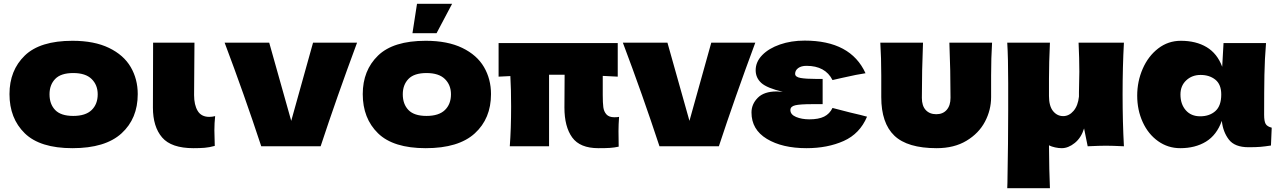

<svg xmlns="http://www.w3.org/2000/svg" viewBox="-20 -771 6743 1012"><path d="M30 -275Q30 -400 110.5 -478Q191 -556 362 -556Q477 -556 554.5 -518.5Q632 -481 669 -417.5Q706 -354 706 -275Q706 -146 620.5 -68Q535 10 362 10Q191 10 110.5 -68.5Q30 -147 30 -275ZM495 -274Q495 -323 463 -354.5Q431 -386 366 -386Q301 -386 271 -355Q241 -324 241 -274Q241 -222 271 -191Q301 -160 366 -160Q431 -160 463 -191Q495 -222 495 -274Z M786 -204 787 -546H1005L1003 -270Q1003 -218 1022 -186.5Q1041 -155 1083 -155Q1099 -155 1114 -159Q1110 -122 1110 -84Q1110 -66 1112 -2Q1083 6 1058.5 8Q1034 10 1000 10Q883 10 834.5 -46.5Q786 -103 786 -204Z M1862 -546Q1754 -255 1670 0H1357Q1267 -273 1164 -546H1399L1515 -134L1630 -546Z M1892 -275Q1892 -400 1972.5 -478Q2053 -556 2224 -556Q2339 -556 2416.5 -518.5Q2494 -481 2531 -417.5Q2568 -354 2568 -275Q2568 -146 2482.5 -68Q2397 10 2224 10Q2053 10 1972.5 -68.5Q1892 -147 1892 -275ZM2357 -274Q2357 -323 2325 -354.5Q2293 -386 2228 -386Q2163 -386 2133 -355Q2103 -324 2103 -274Q2103 -222 2133 -191Q2163 -160 2228 -160Q2293 -160 2325 -191Q2357 -222 2357 -274ZM2281 -596H2154L2178 -751H2363Z M3240 -80 3241 2Q3218 7 3196 8.5Q3174 10 3134 10Q3037 10 2996 -46.5Q2955 -103 2955 -204L2956 -377H2874V0H2667Q2674 -91 2674 -210Q2674 -302 2670 -370L2608 -367V-544H3236V-367Q3209 -369 3157 -371V-270Q3157 -229 3160 -206Q3163 -183 3176.5 -168Q3190 -153 3218 -153Q3234 -153 3243 -155Q3240 -113 3240 -80Z M3961 -546Q3853 -255 3769 0H3456Q3366 -273 3263 -546H3498L3614 -134L3729 -546Z M3963 -401Q3963 -445 3997.5 -480.5Q4032 -516 4091 -536.5Q4150 -557 4221 -557Q4464 -557 4542 -385Q4504 -380 4416 -360Q4384 -352 4368 -349Q4330 -424 4231 -424Q4203 -424 4187 -412Q4171 -400 4171 -382Q4171 -365 4200 -360Q4229 -355 4282 -355H4316V-222H4259Q4197 -222 4171.5 -216Q4146 -210 4146 -191Q4146 -167 4176 -154.5Q4206 -142 4246 -142Q4295 -142 4324 -156.5Q4353 -171 4368 -202L4461 -178Q4526 -163 4550 -156Q4512 -66 4427 -28Q4342 10 4231 10Q4103 10 4022 -39Q3941 -88 3941 -178Q3941 -222 3974 -255.5Q4007 -289 4074 -289Q4084 -289 4106 -287Q4022 -307 3992.5 -334Q3963 -361 3963 -401Z M5209 -546Q5204 -466 5204 -373V-259Q5204 -191 5171.5 -129.5Q5139 -68 5074 -29Q5009 10 4917 10Q4763 10 4694 -56Q4625 -122 4625 -259V-373Q4625 -466 4620 -546H4845Q4839 -399 4839 -255Q4839 -213 4859.5 -191Q4880 -169 4915 -169Q4950 -169 4970 -192Q4990 -215 4990 -255Q4990 -399 4984 -546Z M5897 -274Q5897 -127 5904 0Q5840 -3 5809 -3Q5779 -3 5713 0L5694 -94Q5679 -45 5645 -17.5Q5611 10 5576 10Q5560 10 5541.5 6Q5523 2 5509 -5Q5510 133 5514 221H5289Q5289 202 5290 193Q5294 -27 5294 -189V-333Q5294 -466 5289 -546H5514Q5509 -439 5509 -357V-265Q5509 -212 5530.5 -185.5Q5552 -159 5584 -159Q5615 -159 5638.5 -186.5Q5662 -214 5667 -262V-285Q5669 -363 5669 -393Q5669 -462 5665 -546H5904Q5897 -420 5897 -274Z M6683 -98 6679 -4Q6647 1 6623.5 3Q6600 5 6561 5Q6488 5 6457 -35.5Q6426 -76 6420 -134Q6393 -59 6336.5 -24.5Q6280 10 6201 10Q6136 10 6084 -27Q6032 -64 6003 -127.5Q5974 -191 5974 -267Q5974 -342 6003 -408.5Q6032 -475 6084.5 -515.5Q6137 -556 6204 -556Q6284 -556 6340 -522.5Q6396 -489 6422 -419L6429 -544H6653Q6646 -460 6644.5 -376Q6643 -292 6643 -166Q6643 -132 6651 -118Q6659 -104 6683 -98ZM6417 -273Q6417 -326 6386 -351Q6355 -376 6308 -376Q6263 -376 6232.5 -347.5Q6202 -319 6202 -273Q6202 -222 6230 -190Q6258 -158 6306 -158Q6355 -158 6386 -185.5Q6417 -213 6417 -273Z"/></svg>

Font: Dela Gothic One
Style: Regular
Weight: 400
Designer: aratakana
Foundry: aratakana
Version: Version 1.004